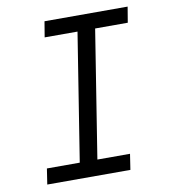

<svg xmlns="http://www.w3.org/2000/svg" viewBox="-82 -800 764 869"><g transform="rotate(-10 300.0 -365.0)"><path d="M65 0 76 -72H227L320 -658H169L181 -730H563L551 -658H401L308 -72H458L447 0Z"/></g></svg>

Font: JetBrains Mono NL Light
Style: Italic
Weight: 300
Italic angle: -9°
Designer: Philipp Nurullin, Konstantin Bulenkov
Foundry: JetBrains
Version: Version 2.304; ttfautohint (v1.8.4.7-5d5b)